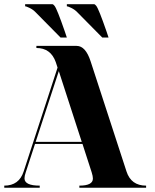

<svg xmlns="http://www.w3.org/2000/svg" viewBox="-20 -879 724 899"><path d="M488.3 -703.1H459L342.3 -821.3Q329.6 -834.5 313 -842.3Q297.9 -849.6 293 -849.6V-859.4H419.9Q424.8 -859.4 430.7 -851.6Q442.4 -836.9 478.5 -732.4ZM293 -703.1H263.7L147 -821.3Q134.3 -834.5 117.7 -842.3Q102.5 -849.6 97.7 -849.6V-859.4H224.6Q229.5 -859.4 235.4 -851.6Q247.1 -836.9 283.2 -732.4ZM362.8 -214.8 255.4 -545.9 147 -214.8ZM366.2 -205.1H144L100.6 -72.3Q94.7 -55.7 94.7 -43.9Q94.7 -9.8 166 -9.8V0H0V-9.8Q69.3 -9.8 90.8 -76.2L249.5 -562.5L241.2 -587.9Q217.8 -654.3 150.4 -654.3V-664.1H338.9Q380.9 -664.1 404.3 -591.8L572.3 -76.2Q593.8 -9.8 664.1 -9.8V0H351.6V-9.8Q415 -9.8 415 -43Q415 -54.2 409.2 -72.3Z"/></svg>

Font: spinwerad
Style: Bold
Weight: 700
Width: 7
Version: Version 0.3